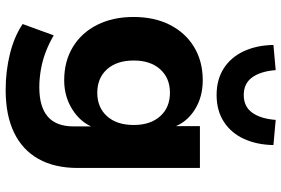

<svg xmlns="http://www.w3.org/2000/svg" viewBox="-178 -626 995 679"><g transform="rotate(90 319.5 -286.5)"><path d="M298 191Q232 191 171 176Q110 161 65 131L105 21Q132 37 163 49Q194 61 226.5 66.5Q259 72 288 72Q358 72 392.5 42Q427 12 427 -49V-118H430Q412 -73 366.5 -44.5Q321 -16 264 -16Q197 -16 146.5 -46.5Q96 -77 68 -132.5Q40 -188 40 -261Q40 -335 68 -390Q96 -445 146.5 -475.5Q197 -506 264 -506Q323 -506 367.5 -478Q412 -450 429 -404H426V-496H574V-64Q574 18 542 75Q510 132 448.5 161.5Q387 191 298 191ZM308 -133Q360 -133 391 -167.5Q422 -202 422 -262Q422 -321 391 -355.5Q360 -390 308 -390Q256 -390 225 -355.5Q194 -321 194 -262Q194 -202 225 -167.5Q256 -133 308 -133ZM316 -555Q261 -555 221.5 -580.5Q182 -606 161 -651.5Q140 -697 139 -756L228 -764Q232 -711 253.5 -681Q275 -651 316 -651Q357 -651 378.5 -681Q400 -711 404 -764L493 -756Q492 -697 471 -651.5Q450 -606 410.5 -580.5Q371 -555 316 -555Z"/></g></svg>

Font: Nunito Sans 10pt ExtraBold
Style: Regular
Weight: 800
Designer: Vernon Adams
Foundry: Vernon Adams
Version: Version 3.101;gftools[0.9.27]